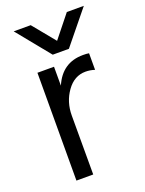

<svg xmlns="http://www.w3.org/2000/svg" viewBox="-137 -782 641 849"><g transform="rotate(-20 183.5 -357.5)"><path d="M240 -559H164L37 -715H117L203 -610L287 -715H367ZM151 0H72L73 -507H151V-418Q191 -512 289 -512Q307 -512 317 -510V-432Q296 -439 274 -439Q221 -439 186 -390Q151 -341 151 -277Z"/></g></svg>

Font: Hind Colombo
Style: Regular
Weight: 400
Designer: Jyotish Sonowal, Aditi Pimprikar
Foundry: Indian Type Foundry
Version: Version 1.000;PS 1.0;hotconv 1.0.86;makeotf.lib2.5.63406; tt